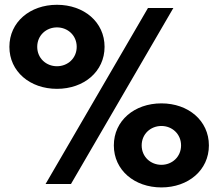

<svg xmlns="http://www.w3.org/2000/svg" viewBox="-20 -784 931 818"><path d="M20 -584.5C20 -479.1 107.7 -405.5 222.7 -405.5C337.7 -405.5 425.5 -479.1 425.5 -584.5C425.5 -690 337.7 -763.6 222.7 -763.6C107.7 -763.6 20 -690 20 -584.5ZM465 -164.5C465 -59.1 552.7 14.5 667.7 14.5C782.3 14.5 870 -59.1 870 -164.5C870 -270 782.3 -343.6 667.7 -343.6C552.7 -343.6 465 -270 465 -164.5ZM282.3 0 718.6 -750H610.5L174.1 0ZM138.6 -584.5C138.6 -633.2 176.8 -667.3 222.7 -667.3C268.6 -667.3 306.8 -633.2 306.8 -584.5C306.8 -535.9 268.6 -501.8 222.7 -501.8C176.8 -501.8 138.6 -535.9 138.6 -584.5ZM583.6 -164.5C583.6 -213.2 621.8 -247.3 667.7 -247.3C713.2 -247.3 751.4 -213.2 751.4 -164.5C751.4 -115.9 713.2 -81.8 667.7 -81.8C621.8 -81.8 583.6 -115.9 583.6 -164.5Z"/></svg>

Font: Spartan MB ExtBd
Style: Regular
Weight: 800
Designer: Matt Bailey, Mirko Velimirovic
Foundry: Matt Bailey
Version: Version 1.005